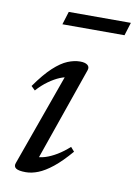

<svg xmlns="http://www.w3.org/2000/svg" viewBox="-74 -662 517 723"><g transform="rotate(10 184.0 -301.0)"><path d="M32.5 -17.5 162.5 -380.5 177 -369.5Q161 -370 140.2 -361.5Q119.5 -353 97.5 -337.2Q75.5 -321.5 55.5 -299L40.5 -313.5Q75 -362.5 103.8 -389Q132.5 -415.5 157.5 -425.8Q182.5 -436 205 -436Q224 -436 233.2 -428.8Q242.5 -421.5 238 -408.5L108 -35.5L99.5 -54.5Q116 -52.5 137.2 -59Q158.5 -65.5 181.8 -79.5Q205 -93.5 227 -113.5L241 -97.5Q206 -56.5 176.5 -33Q147 -9.5 122.2 0.2Q97.5 10 75 10Q47.5 10 37.5 3Q27.5 -4 32.5 -17.5ZM114.5 -562.5 130 -612.5H367.5L352 -562.5Z"/></g></svg>

Font: Newsreader Text
Style: Italic
Weight: 400
Italic angle: -17°
Designer: Hugues Gentile
Foundry: Production Type
Version: Version 1.001